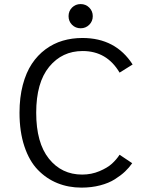

<svg xmlns="http://www.w3.org/2000/svg" viewBox="-20 -888 750 920"><path d="M366.5 -752.5Q342 -752.5 325.2 -769.2Q308.5 -786 308.5 -810.5Q308.5 -835 325.2 -851.8Q342 -868.5 366.5 -868.5Q390.5 -868.5 407.5 -851.8Q424.5 -835 424.5 -810.5Q424.5 -786 407.5 -769.2Q390.5 -752.5 366.5 -752.5ZM370.5 11Q308 11 255 -10.5Q202 -32 161 -74.5Q120 -117 96.8 -187Q73.5 -257 73.5 -348Q73.5 -421 89.2 -480.8Q105 -540.5 132.5 -582Q160 -623.5 198.2 -651.8Q236.5 -680 280.8 -693Q325 -706 375 -706Q534 -706 615.5 -579L553 -540Q492 -643.5 376 -643.5Q277.5 -643.5 215.5 -567.8Q153.5 -492 153.5 -348Q153.5 -203.5 214.5 -127.5Q275.5 -51.5 373.5 -51.5Q418 -51.5 456.5 -67.8Q495 -84 516.5 -103.8Q538 -123.5 553 -146.5L613.5 -106Q599 -85 579.2 -66.2Q559.5 -47.5 530.2 -29Q501 -10.5 459.8 0.2Q418.5 11 370.5 11Z"/></svg>

Font: League Mono Light
Style: Regular
Weight: 300
Width: 6
Designer: Tyler Finck
Foundry: The League of Moveable Type / Tyler Finck
Version: Version 2.210